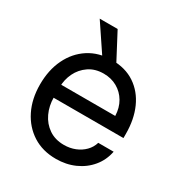

<svg xmlns="http://www.w3.org/2000/svg" viewBox="-160 -776 844 897"><g transform="rotate(30 262.5 -327.0)"><path d="M268.6 7.8Q196.8 7.8 143.6 -26.1Q90.3 -60.1 60.8 -119.6Q31.2 -179.2 31.2 -256.8Q31.2 -335 60.3 -395Q89.4 -455.1 142.3 -489.3Q195.3 -523.4 266.6 -523.4Q338.4 -523.4 389.4 -489.3Q440.4 -455.1 467.3 -395Q494.1 -335 494.1 -256.8V-234.4H76.2V-304.7H409.2Q407.7 -347.7 388.7 -380.1Q369.6 -412.6 337.4 -430.9Q305.2 -449.2 264.6 -449.2Q218.3 -449.2 185.1 -426.5Q151.9 -403.8 134.5 -367.7Q117.2 -331.5 117.2 -291V-237.3Q117.2 -190.9 135.3 -152.3Q153.3 -113.8 187.3 -90.6Q221.2 -67.4 268.6 -67.4Q300.8 -67.4 328.4 -78.4Q356 -89.4 375.7 -109.4Q395.5 -129.4 403.3 -156.2H486.3Q476.6 -106.9 446 -70.1Q415.5 -33.2 369.6 -12.7Q323.7 7.8 268.6 7.8ZM228.5 -499 119.1 -662.1H215.8L301.8 -499Z"/></g></svg>

Font: Inter Display V
Style: Regular
Weight: 400
Designer: Rasmus Andersson
Foundry: rsms
Version: Version 3.015;git-src